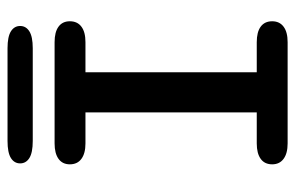

<svg xmlns="http://www.w3.org/2000/svg" viewBox="-157 -627 784 510"><g transform="rotate(-90 235.0 -372.0)"><path d="M109 0Q82.5 0 68 -10.8Q53.5 -21.5 53.5 -41Q53.5 -61 68 -71.5Q82.5 -82 109 -82H191.5V-537H109Q82.5 -537 68 -547.8Q53.5 -558.5 53.5 -578.5Q53.5 -598 68 -608.5Q82.5 -619 109 -619H378Q405 -619 419.2 -608.5Q433.5 -598 433.5 -578.5Q433.5 -558.5 419.2 -547.8Q405 -537 378 -537H298V-82H378Q405 -82 419.2 -71.5Q433.5 -61 433.5 -41Q433.5 -21.5 419.2 -10.8Q405 0 378 0ZM56 -710.5Q56 -726 70.2 -735Q84.5 -744 115.5 -744H362Q392.5 -744 406.8 -735Q421 -726 421 -710.5Q421 -695 406.8 -686Q392.5 -677 362 -677H115.5Q84.5 -677 70.2 -686Q56 -695 56 -710.5Z"/></g></svg>

Font: Sono Medium
Style: Regular
Weight: 500
Designer: Tyler Finck
Foundry: Tyler Finck
Version: Version 2.112